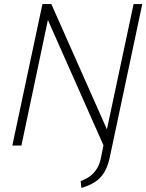

<svg xmlns="http://www.w3.org/2000/svg" viewBox="-20 -720 724 950"><path d="M522 64 684 -700H641L509 -80L234 -700H190L41 0H86L217 -621L492 -1L479 63Q473 93 459.5 114.5Q446 136 426.5 151Q407 166 379 176L383 210Q423 198 450.5 180Q478 162 495 134Q512 106 522 64Z"/></svg>

Font: Advent Pro Light
Style: Italic
Weight: 300
Italic angle: -12°
Version: Version 3.000